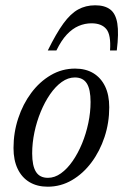

<svg xmlns="http://www.w3.org/2000/svg" viewBox="-20 -695 466 725"><path d="M263.5 -436Q303.5 -436 332.2 -418.8Q361 -401.5 376.8 -369Q392.5 -336.5 392.5 -290Q392.5 -231.5 374.8 -177.8Q357 -124 325.5 -81.8Q294 -39.5 251.8 -14.8Q209.5 10 160 10Q120.5 10 91.5 -7.2Q62.5 -24.5 46.8 -57.2Q31 -90 31 -136Q31 -194.5 48.8 -248.2Q66.5 -302 98 -344.2Q129.5 -386.5 171.8 -411.2Q214 -436 263.5 -436ZM161 -23.5Q186.5 -23.5 210.2 -40.5Q234 -57.5 254.2 -86.8Q274.5 -116 289.8 -153Q305 -190 313.5 -230.5Q322 -271 322 -310Q322 -357.5 307.8 -380Q293.5 -402.5 262.5 -402.5Q237 -402.5 213.2 -385.5Q189.5 -368.5 169.2 -339.2Q149 -310 133.8 -273Q118.5 -236 110 -195.5Q101.5 -155 101.5 -116Q101.5 -69 115.8 -46.2Q130 -23.5 161 -23.5ZM325.5 -607Q300.5 -607 277 -597Q253.5 -587 232.5 -564.8Q211.5 -542.5 193 -504.5H160.5Q192.5 -569.5 219.5 -606.5Q246.5 -643.5 275 -659.2Q303.5 -675 339.5 -675Q375.5 -675 396.2 -659.2Q417 -643.5 423 -606.5Q429 -569.5 421 -504.5H395.5Q399.5 -563.5 381.5 -585.2Q363.5 -607 325.5 -607Z"/></svg>

Font: Newsreader 16pt
Style: Italic
Weight: 400
Italic angle: -17°
Designer: Hugues Gentile
Foundry: Production Type
Version: Version 1.003